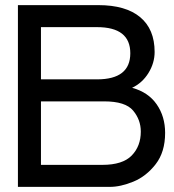

<svg xmlns="http://www.w3.org/2000/svg" viewBox="-20 -730 680 750"><path d="M625 -211Q625 -136 588 -88.5Q551 -41 501 -20.5Q451 0 409 0H50V-710H364Q471 -710 527.5 -663Q584 -616 584 -527Q584 -484 560 -445Q536 -406 496 -387Q559 -370 592 -322.5Q625 -275 625 -211ZM140 -624V-420H359Q489 -420 489 -522Q489 -624 359 -624ZM530 -216Q530 -262 500 -298Q470 -334 387 -334H140V-86H380Q459 -86 494.5 -122.5Q530 -159 530 -216Z"/></svg>

Font: Violet Sans
Style: Regular
Weight: 400
Designer: Calvin Waterman
Foundry: Violet Office
Version: Version 1.013